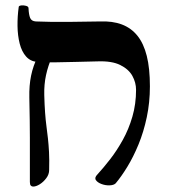

<svg xmlns="http://www.w3.org/2000/svg" viewBox="-20 -671 623 707"><path d="M102 16Q97 16 93.5 12.5Q90 9 90 -1Q90 -37 90 -63.5Q90 -90 90 -114Q90 -138 90 -164.5Q90 -191 89.5 -226.5Q89 -262 88 -312Q87 -356 94.5 -392.5Q102 -429 119 -463H172Q157 -429 149.5 -394.5Q142 -360 143 -321Q144 -284 146 -256.5Q148 -229 151 -206.5Q154 -184 156.5 -161.5Q159 -139 160.5 -111Q162 -83 161 -45Q161 -29 150.5 -15Q140 -1 126.5 7.5Q113 16 102 16ZM49 -646Q50 -650 58.5 -651Q67 -652 76 -649.5Q85 -647 85 -641Q86 -617 91 -605Q96 -593 112 -592Q140 -591 168.5 -590.5Q197 -590 239.5 -590.5Q282 -591 347 -592Q394 -594 428.5 -581Q463 -568 486 -539.5Q509 -511 520.5 -465Q532 -419 532 -353Q532 -294 520.5 -239.5Q509 -185 490 -139Q471 -93 449 -57Q427 -21 406 4Q399 11 383.5 11.5Q368 12 353.5 6.5Q339 1 333 -8Q327 -17 339 -29Q361 -53 385.5 -84.5Q410 -116 432 -155.5Q454 -195 467.5 -241.5Q481 -288 481 -340Q481 -367 467.5 -391.5Q454 -416 423 -431.5Q392 -447 339 -445Q296 -444 257.5 -443Q219 -442 184.5 -441.5Q150 -441 117 -443Q92 -445 76 -463Q60 -481 52.5 -510.5Q45 -540 44.5 -575Q44 -610 49 -646Z"/></svg>

Font: Noto Rashi Hebrew SemiBold
Style: Regular
Weight: 600
Version: Version 1.006